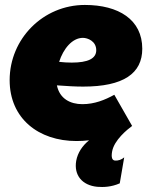

<svg xmlns="http://www.w3.org/2000/svg" viewBox="-20 -553 612 776"><path d="M289 17C306 17 324 16 340 14C313 36 294 64 288 97C278 155 312 196 373 202C398 204 430 203 464 188L482 83C472 92 458 97 445 96C433 95 429 83 433 60C441 13 495 -30 514 -44L442 -170C404 -149 362 -132 313 -132C264 -132 221 -154 210 -208C250 -205 285 -203 316 -203C479 -203 555 -256 555 -356C555 -474 459 -533 323 -533C154 -533 19 -396 19 -229C19 -74 136 17 289 17ZM219 -303C236 -356 272 -400 315 -400C334 -400 369 -387 369 -350C369 -316 335 -300 270 -300C253 -300 236 -301 219 -303Z"/></svg>

Font: Fixel Text 20240404 Black
Style: Italic
Weight: 900
Width: 4
Italic angle: -10°
Designer: AlfaBravo + MacPaw
Foundry: Kyrylo Tkachov, Marchela Mozhyna, Serhii Makarenko, Maria Weinstein, Zakhar Kryvoshyya
Version: Version 1.211;Glyphs 3.2 (3225)